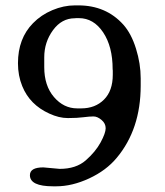

<svg xmlns="http://www.w3.org/2000/svg" viewBox="-20 -649 599 699"><path d="M267.1 -583H257.3L252.4 -582.5Q204.6 -582.5 172.9 -539.1Q141.1 -495.6 141.1 -440.4V-404.3Q141.1 -336.9 176.5 -295.7Q211.9 -254.4 261.2 -254.4H275.4Q326.7 -254.4 358.6 -286.4Q390.6 -318.4 390.6 -377V-392.1L390.1 -397Q390.1 -479.5 355.5 -531.2Q320.8 -583 267.1 -583ZM228.5 -219.2Q227.5 -219.2 226.6 -219.2Q194.8 -219.2 159.7 -235.4Q88.4 -267.6 61 -335.4Q45.4 -373.5 45.4 -418.9Q45.4 -508.8 100.1 -564.5Q129.4 -594.7 170.7 -612.1Q211.9 -629.4 252.4 -629.4H265.1Q365.7 -629.4 428.7 -559.6Q458 -526.9 475.1 -471.9Q492.2 -417 492.2 -364.3V-336.9Q492.2 -178.7 404.8 -74.2Q366.7 -28.3 304.7 0.5Q242.7 29.3 184.6 29.3H173.3Q88.9 29.3 88.9 -11.2Q88.9 -39.6 137.7 -39.6L197.3 -34.2Q256.8 -34.2 292.2 -65.2Q327.6 -96.2 346.2 -130.4Q364.7 -164.6 364.7 -182.1Q364.7 -199.7 349.6 -212.4Q334.5 -225.1 320.3 -225.1Q306.2 -225.1 283.7 -222.2Q261.2 -219.2 228.5 -219.2Z"/></svg>

Font: Averia Serif Libre Light
Style: Regular
Weight: 300
Version: Version 1.002